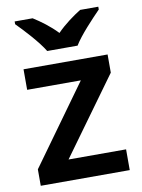

<svg xmlns="http://www.w3.org/2000/svg" viewBox="-86 -825 653 884"><g transform="rotate(-10 240.5 -383.0)"><path d="M169 -606H311C338 -651 400 -716 436 -753V-766H351C316 -744 274 -714 239 -678C205 -714 164 -744 129 -766H45V-753C82 -716 142 -651 169 -606ZM448 0V-97H179L440 -457V-542H47V-446H298L32 -77V0Z"/></g></svg>

Font: Noto Sans Tai Tham SemiBold
Style: Regular
Weight: 600
Designer: Monotype Design Team 2013. Revised by David WIlliams 2020
Foundry: Monotype Imaging Inc.
Version: Version 2.002